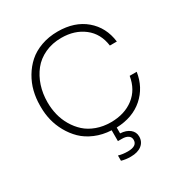

<svg xmlns="http://www.w3.org/2000/svg" viewBox="-221 -909 1234 1305"><g transform="rotate(-30 396.5 -256.0)"><path d="M426.8 236.8Q385.7 236.8 354 227.1V186Q387.2 195.8 426.8 195.8Q500 195.8 500 147Q500 125.5 482.9 113.3Q465.8 101.1 434.1 101.1H402.8V16.1Q334 12.7 276.6 -11.7Q219.2 -36.1 180.9 -73.7Q142.6 -111.3 115.7 -159.7Q88.9 -208 76.9 -258.1Q64.9 -308.1 64.9 -358.9V-374Q64.9 -429.7 78.1 -482.9Q91.3 -536.1 120.1 -584.7Q148.9 -633.3 189.7 -669.7Q230.5 -706.1 289.8 -727.5Q349.1 -749 419.9 -749Q552.2 -749 636.2 -678Q720.2 -606.9 734.9 -488.8H680.2Q667 -588.4 595.5 -643.8Q523.9 -699.2 419.9 -699.2Q348.1 -699.2 290.3 -672.4Q232.4 -645.5 195.8 -599.4Q159.2 -553.2 139.6 -493.7Q120.1 -434.1 120.1 -366.2Q120.1 -315.4 131.8 -267.6Q143.6 -219.7 168.7 -177Q193.8 -134.3 229.2 -102.3Q264.6 -70.3 315.7 -51.8Q366.7 -33.2 426.8 -33.2Q534.2 -33.2 606 -88.4Q677.7 -143.6 693.8 -243.2H749Q731.9 -129.9 650.9 -58.6Q569.8 12.7 441.9 17.1V63Q488.3 65.4 516.1 87.9Q543.9 110.4 543.9 146Q543.9 187.5 512.7 212.2Q481.4 236.8 426.8 236.8Z"/></g></svg>

Font: Sora ExtraLight
Style: Regular
Weight: 200
Designer: Jonathan Barnbrook, Julián Moncada
Foundry: Barnbrook Fonts
Version: Version 2.000